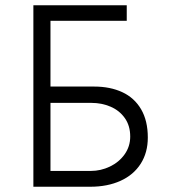

<svg xmlns="http://www.w3.org/2000/svg" viewBox="-20 -710 644 730"><path d="M106.9 -689.9H461.9V-630.9H171.9V-380.9H337.9Q398.9 -380.9 444.8 -359.6Q490.7 -338.4 516.4 -294.7Q542 -251 542 -187Q542 -129.9 514.9 -87.4Q487.8 -44.9 438.2 -22.5Q388.7 0 323.2 0H106.9ZM325.2 -60.1Q363.3 -60.1 397.9 -76.7Q432.6 -93.3 453.9 -123.3Q475.1 -153.3 475.1 -190.9Q475.1 -231.9 454.6 -261Q434.1 -290 400.4 -304.4Q366.7 -318.8 328.1 -318.8H171.9V-60.1Z"/></svg>

Font: Acari Sans Light
Style: Regular
Weight: 300
Designer: Alfredo Marco Pradil and Stefan Peev
Foundry: Hanken Design Co.
Version: Version 1.045;January 11, 2019;FontCreator 11.5.0.2425 64-bi